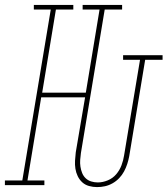

<svg xmlns="http://www.w3.org/2000/svg" viewBox="-54 -755 683 783"><path d="M342 8Q325 8 309 3.5Q293 -1 281.5 -11.5Q270 -22 263 -36.5Q256 -51 253.5 -67Q251 -83 252 -100Q253 -117 255 -134L293 -358H114L58 -19H127V0H-34V-19H37L153 -716H84V-735H245V-716H174L118 -377H296L352 -716H283V-735H444V-716H373L276 -131Q274 -117 273 -103Q272 -89 274 -75.5Q276 -62 281 -49.5Q286 -37 295.5 -28Q305 -19 318 -15Q331 -11 345 -11Q345 -11 345 -11Q345 -11 345 -11Q365 -11 385.5 -19.5Q406 -28 420 -44.5Q434 -61 441.5 -81Q449 -101 452 -121L517 -511H448V-530H609V-511H538L473 -118Q470 -102 465 -86.5Q460 -71 452 -56Q444 -41 432 -28.5Q420 -16 405 -7.5Q390 1 374 4.5Q358 8 342 8Z"/></svg>

Font: Iosevka Slab Thin Extended
Style: Italic
Weight: 100
Width: 7
Italic angle: -9°
Monospace: yes
Designer: Belleve Invis
Foundry: Belleve Invis
Version: Version 11.1.0; ttfautohint (v1.8.3)